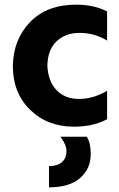

<svg xmlns="http://www.w3.org/2000/svg" viewBox="-20 -535 509 823"><path d="M183 -252Q187 -185 223 -148Q259 -111 318 -111Q381 -111 439 -146V-24Q380 8 297 8Q183 8 109 -64.5Q35 -137 35 -252Q37 -366 109 -440.5Q181 -515 306 -515Q383 -515 439 -486V-361Q386 -394 321 -394Q260 -394 222 -357.5Q184 -321 183 -252ZM369 125Q369 188 323.5 228Q278 268 190 268V177Q226 177 245.5 160Q265 143 265 113Q265 85 239 51H352Q369 78 369 125Z"/></svg>

Font: Hind Bold
Style: Regular
Weight: 700
Designer: Manushi Parikh, Satya Rajpurohit
Foundry: Indian Type Foundry
Version: Version 1.201;PS 1.0;hotconv 1.0.78;makeotf.lib2.5.61930; tt